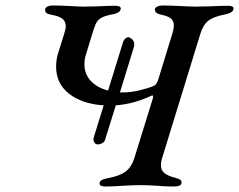

<svg xmlns="http://www.w3.org/2000/svg" viewBox="-20 -674 869 698"><path d="M829 -643Q829 -627 795 -621Q755 -613 736.5 -598Q718 -583 708 -550L569 -98Q565 -86 565 -74Q565 -55 578 -44.5Q591 -34 619 -27Q631 -24 635.5 -20.5Q640 -17 640 -10Q640 4 613 4Q577 4 548 1Q510 -1 492 -1Q470 -1 430 1Q399 4 362 4Q342 4 342 -7Q342 -15 350 -19.5Q358 -24 375 -27Q414 -34 435.5 -49.5Q457 -65 468 -98L534 -311Q541 -331 530 -326Q467 -296 401 -291L362 -166Q360 -158 351.5 -153.5Q343 -149 335 -149Q327 -149 322.5 -157Q318 -165 321 -175L357 -291Q279 -296 231.5 -333Q184 -370 184 -431Q184 -459 192 -483L213 -550Q219 -568 219 -579Q219 -597 206 -606.5Q193 -616 164 -621Q144 -624 144 -638Q144 -646 152 -650Q160 -654 172 -654Q199 -654 235 -652Q269 -650 286 -650L336 -651Q372 -653 399 -653Q419 -653 419 -643Q419 -627 385 -621Q359 -616 346.5 -608Q334 -600 328.5 -588Q323 -576 315 -550L292 -474Q287 -459 287 -440Q287 -405 310 -380Q333 -355 373 -345L428 -523Q430 -529 436 -534Q442 -539 447 -539Q448 -539 448.5 -538.5Q449 -538 450 -538Q468 -530 468 -513Q468 -507 467 -504L416 -338H427Q454 -338 484.5 -345Q515 -352 540 -362Q550 -368 555 -384L606 -550Q612 -570 612 -581Q612 -598 601 -607Q590 -616 564 -621Q543 -626 543 -639Q543 -646 551.5 -650Q560 -654 571 -654Q598 -654 636 -652Q672 -650 691 -650L744 -651Q784 -653 809 -653Q829 -653 829 -643Z"/></svg>

Font: EB Garamond Medium
Style: Italic
Weight: 500
Italic angle: -17.2°
Designer: Georg Duffner and Octavio Pardo
Foundry: Georg Duffner
Version: Version 1.000